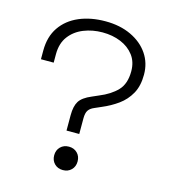

<svg xmlns="http://www.w3.org/2000/svg" viewBox="-109 -801 799 903"><g transform="rotate(15 290.5 -350.0)"><path d="M311 -170H249V-245Q249 -289 264 -313Q279 -337 322 -355L354 -369Q408 -391 439.5 -424Q471 -457 471 -518Q471 -564 447 -595.5Q423 -627 383 -643.5Q343 -660 294 -660Q245 -660 202.5 -643Q160 -626 134 -591.5Q108 -557 108 -504V-463H46V-505Q46 -573 78 -619.5Q110 -666 166 -690Q222 -714 294 -714Q365 -714 419 -688.5Q473 -663 503 -619Q533 -575 533 -518Q533 -463 512 -425.5Q491 -388 456.5 -363Q422 -338 379 -320L347 -306Q328 -298 319.5 -285Q311 -272 311 -246ZM280 14Q255 14 239 -2Q223 -18 223 -43Q223 -68 239 -84Q255 -100 280 -100Q305 -100 321 -84Q337 -68 337 -43Q337 -18 321 -2Q305 14 280 14Z"/></g></svg>

Font: Space Grotesk Variable Light
Style: Regular
Weight: 300
Designer: Florian Karsten
Foundry: Florian Karsten
Version: Version 2.000